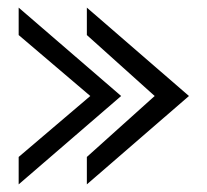

<svg xmlns="http://www.w3.org/2000/svg" viewBox="-20 -534 544 504"><path d="M29 -50 298 -282 29 -514V-442L217 -282L29 -122ZM208 -50 476 -282 208 -514V-442L386 -282L208 -122Z"/></svg>

Font: Charger Pro
Style: Nar
Weight: 400
Designer: Jasper
Foundry: Cannot Into Space Fonts
Version: Version 1.09